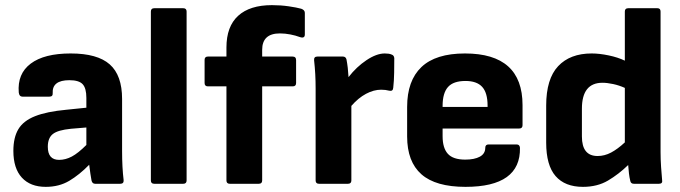

<svg xmlns="http://www.w3.org/2000/svg" viewBox="-20 -715 2647 747"><path d="M158 12Q98 12 65 -24Q32 -60 32 -128Q32 -180 51.5 -212.5Q71 -245 116.5 -263Q162 -281 238 -288L316 -296V-334Q316 -372 301.5 -387.5Q287 -403 250 -403Q182 -403 185 -352Q186 -339 172 -339H67Q55 -339 53 -355Q47 -428 99.5 -467.5Q152 -507 255 -507Q359 -507 407 -464.5Q455 -422 455 -330V-127Q455 -64 461 -14Q462 0 448 0H350Q339 0 336 -13Q332 -34 327 -74Q289 -35 249.5 -11.5Q210 12 158 12ZM166 -144Q166 -93 210 -93Q235 -93 259.5 -106Q284 -119 316 -151V-219L256 -214Q205 -209 185.5 -193.5Q166 -178 166 -144Z M580 0Q567 0 567 -13V-670Q567 -683 580 -683H693Q706 -683 706 -670V-13Q706 0 693 0Z M874 0Q861 0 861 -13V-379H789Q776 -379 776 -392V-482Q776 -495 789 -495H861V-530Q861 -612 906.5 -653.5Q952 -695 1038 -695Q1072 -695 1103 -690.5Q1134 -686 1152 -681Q1166 -676 1166 -665V-581Q1166 -564 1146 -571Q1130 -577 1109.5 -581Q1089 -585 1069 -585Q1000 -585 1000 -521V-495H1118Q1132 -495 1132 -481V-392Q1132 -379 1119 -379H1000V-13Q1000 0 987 0Z M1221 0Q1208 0 1208 -13V-369Q1208 -400 1206.5 -427Q1205 -454 1202 -481Q1201 -495 1215 -495H1314Q1325 -495 1328 -484Q1334 -453 1336 -415Q1367 -455 1406 -481Q1445 -507 1477 -507Q1494 -507 1503 -503Q1513 -500 1514 -489Q1514 -463 1513.5 -432Q1513 -401 1510 -374Q1509 -359 1495 -362Q1480 -366 1463 -366Q1434 -366 1404 -350Q1374 -334 1347 -303V-13Q1347 0 1334 0Z M1791 12Q1675 12 1619.5 -37Q1564 -86 1564 -184V-299Q1564 -401 1619.5 -454Q1675 -507 1789 -507Q2013 -507 2013 -306V-228Q2013 -215 2000 -215H1702V-185Q1702 -139 1722.5 -116.5Q1743 -94 1790 -94Q1826 -94 1847 -105.5Q1868 -117 1868 -140Q1868 -153 1881 -153H1990Q2002 -153 2003 -140Q2006 12 1791 12ZM1702 -299H1877V-304Q1877 -354 1856 -377Q1835 -400 1791 -400Q1744 -400 1723 -376.5Q1702 -353 1702 -303Z M2248 12Q2178 12 2141.5 -30Q2105 -72 2105 -160V-304Q2105 -408 2151.5 -457.5Q2198 -507 2282 -507Q2312 -507 2348 -499.5Q2384 -492 2411 -479V-670Q2411 -683 2424 -683H2538Q2550 -683 2550 -670V-123Q2550 -95 2552 -65.5Q2554 -36 2556 -15Q2559 0 2544 0H2446Q2434 0 2432 -12Q2429 -24 2427 -40.5Q2425 -57 2424 -73Q2387 -37 2345.5 -12.5Q2304 12 2248 12ZM2244 -184Q2244 -108 2305 -108Q2332 -108 2357.5 -121.5Q2383 -135 2411 -161V-373Q2389 -383 2365.5 -388Q2342 -393 2324 -393Q2244 -393 2244 -292Z"/></svg>

Font: Sofia Sans ExtraBold
Style: Regular
Weight: 800
Designer: Botio Nikoltchev, Ani Petrova
Foundry: lettersoup
Version: Version 4.101; ttfautohint (v1.8.4.7-5d5b)